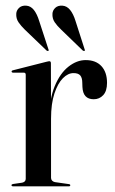

<svg xmlns="http://www.w3.org/2000/svg" viewBox="-20 -659 406 679"><path d="M154.5 -241Q154.5 -308.5 173.5 -354.2Q192.5 -400 222 -423.2Q251.5 -446.5 283 -446.5Q319 -446.5 338.8 -425Q358.5 -403.5 358.5 -366Q358.5 -337 345 -322.5Q331.5 -308 311.5 -308Q292.5 -308 282.5 -318.8Q272.5 -329.5 271.5 -351.5L271 -366Q271 -383.5 264 -392Q257 -400.5 240 -400.5Q220.5 -400.5 202.5 -382.5Q184.5 -364.5 172.5 -328.5Q160.5 -292.5 160.5 -239ZM160 -435.5 160.5 -267V-30Q160.5 -24.5 164 -20.5Q167.5 -16.5 174 -15L223 -8Q226.5 -7.5 227.5 -6.5Q228.5 -5.5 228.5 -3.5Q228.5 -2 227.2 -1Q226 0 223 0H26Q24 0 22.2 -1.2Q20.5 -2.5 20.5 -4Q20.5 -5.5 22.2 -6.8Q24 -8 27.5 -8.5L58.5 -13Q65 -14.5 68 -18Q71 -21.5 71 -26.5V-394.5Q71 -398 69.5 -400Q68 -402 64.5 -402H25Q23.5 -402.5 22.2 -403.5Q21 -404.5 21 -406Q21 -407.5 22.2 -408.8Q23.5 -410 26 -410.5L144 -440.5Q148.5 -441.5 150.8 -442Q153 -442.5 154.5 -442.5Q157.5 -442.5 158.8 -440.5Q160 -438.5 160 -435.5ZM118.5 -585 151 -485.5Q152 -483.5 152.2 -482Q152.5 -480.5 151 -479Q150 -478.5 148.2 -478.8Q146.5 -479 144.5 -480.5L68 -554Q54.5 -567 45.5 -580.2Q36.5 -593.5 37.5 -610.5Q38 -622 47.2 -631Q56.5 -640 72.5 -639Q88.5 -638 99.8 -623.8Q111 -609.5 118.5 -585ZM247 -585 279 -485.5Q280 -483.5 280.2 -482Q280.5 -480.5 279 -479Q277.5 -478.5 276 -478.8Q274.5 -479 272.5 -480.5L196.5 -554Q182.5 -567 173.5 -580.2Q164.5 -593.5 165.5 -610.5Q166 -622 175.2 -631Q184.5 -640 200.5 -639Q216.5 -638 228 -623.8Q239.5 -609.5 247 -585Z"/></svg>

Font: Fraunces 96pt
Style: Regular
Weight: 400
Version: Version 1.000;[b76b70a41]